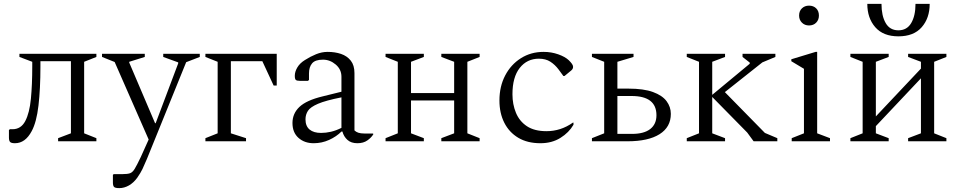

<svg xmlns="http://www.w3.org/2000/svg" viewBox="-20 -727 4942 988"><path d="M188 -385Q188 -270 178 -184Q168 -98 143 -52Q110 10 57 10Q39 10 32.5 4Q26 -2 26 -19V-58L31 -62H44Q88 -62 110 -104Q132 -146 139 -219Q146 -292 146 -385V-409L80 -434V-450H476V-434L413 -409V-41L476 -16V0H279V-16L345 -41V-412H188Z M594 241Q572 241 566.5 234.5Q561 228 561 212V173L565 169H611Q636 169 649 164.5Q662 160 673 142Q684 124 704 82L745 -9L570 -408L505 -434V-450H725V-434L645 -409V-405L778 -93H781L897 -401V-406L820 -434V-450H1008V-434L938 -407L736 91Q722 124 713 143Q704 162 686 188Q667 214 643 227.5Q619 241 594 241Z M1100 -409 1037 -434V-450H1404V-287H1388L1330 -412H1168V-41L1246 -16V0H1037V-16L1100 -41Z M1594 10Q1547 10 1516 -17.5Q1485 -45 1485 -94Q1485 -143 1521 -177Q1557 -211 1640 -231L1737 -255V-332Q1737 -370 1707.5 -395Q1678 -420 1642 -420Q1602 -420 1586 -401Q1570 -382 1570 -349V-316L1565 -311H1523Q1508 -311 1502.5 -315.5Q1497 -320 1497 -337Q1497 -358 1510 -380Q1523 -402 1549 -418Q1577 -436 1606.5 -448Q1636 -460 1666 -460Q1704 -460 1735 -449.5Q1766 -439 1785 -415Q1804 -391 1804 -351V-56Q1812 -48 1824 -44Q1836 -40 1855 -40H1899L1901 -38V-36Q1891 -19 1870.5 -4.5Q1850 10 1819 10Q1787 10 1768 -7Q1749 -24 1742 -50H1737Q1711 -24 1673.5 -7Q1636 10 1594 10ZM1552 -113Q1552 -78 1573 -60.5Q1594 -43 1632 -43Q1657 -43 1683 -49Q1709 -55 1737 -69V-226Q1656 -210 1616.5 -193Q1577 -176 1564.5 -156.5Q1552 -137 1552 -113Z M2027 -409 1964 -434V-450H2161V-434L2095 -409V-248H2317V-409L2251 -434V-450H2448V-434L2385 -409V-41L2448 -16V0H2251V-16L2317 -41V-210H2095V-41L2161 -16V0H1964V-16L2027 -41Z M2761 10Q2694 10 2647 -18Q2600 -46 2575 -95.5Q2550 -145 2550 -210Q2550 -282 2579.5 -338.5Q2609 -395 2660.5 -427.5Q2712 -460 2777 -460Q2817 -460 2852.5 -447.5Q2888 -435 2907 -417Q2918 -406 2923.5 -398Q2929 -390 2929 -383Q2929 -372 2919 -364L2885 -336H2879L2854 -370Q2836 -394 2812 -409.5Q2788 -425 2753 -425Q2692 -425 2654.5 -377.5Q2617 -330 2617 -242Q2617 -190 2635 -146.5Q2653 -103 2691.5 -77.5Q2730 -52 2792 -52Q2866 -52 2928 -96H2931V-85Q2908 -45 2864 -17.5Q2820 10 2761 10Z M3214 -271Q3292 -271 3340 -253.5Q3388 -236 3410 -206.5Q3432 -177 3432 -141Q3432 -73 3374 -36.5Q3316 0 3209 0H3026V-16L3089 -41V-409L3026 -434V-450H3240V-434L3157 -409V-271ZM3230 -233H3157V-38H3232Q3294 -38 3326 -63Q3358 -88 3358 -134Q3358 -233 3230 -233Z M3858 0 3825 -45 3645 -228V-41L3711 -16V0H3514V-16L3577 -41V-409L3514 -434V-450H3711V-434L3645 -409V-239L3838 -399V-405L3801 -434V-450H3970V-434L3903 -406L3710 -253L3916 -43L3980 -16V0Z M4143 -596Q4121 -596 4106.5 -610.5Q4092 -625 4092 -647Q4092 -670 4106.5 -684Q4121 -698 4143 -698Q4166 -698 4180 -684Q4194 -670 4194 -647Q4194 -625 4180 -610.5Q4166 -596 4143 -596ZM4054 0V-16L4117 -41V-373L4052 -412V-422L4177 -460H4185V-41L4251 -16V0Z M4419 -409 4356 -434V-450H4553V-434L4487 -409V-128L4719 -374V-409L4653 -434V-450H4850V-434L4787 -409V-41L4850 -16V0H4653V-16L4719 -41V-324L4487 -78V-41L4553 -16V0H4356V-16L4419 -41ZM4443 -707H4516Q4516 -646 4537.5 -608.5Q4559 -571 4603 -571Q4647 -571 4669 -608.5Q4691 -646 4691 -707H4764Q4764 -634 4723 -587Q4682 -540 4603 -540Q4525 -540 4484 -587Q4443 -634 4443 -707Z"/></svg>

Font: Spectral Light
Style: Regular
Weight: 300
Designer: Jean-Baptiste Levee
Foundry: Production Type
Version: Version 2.001